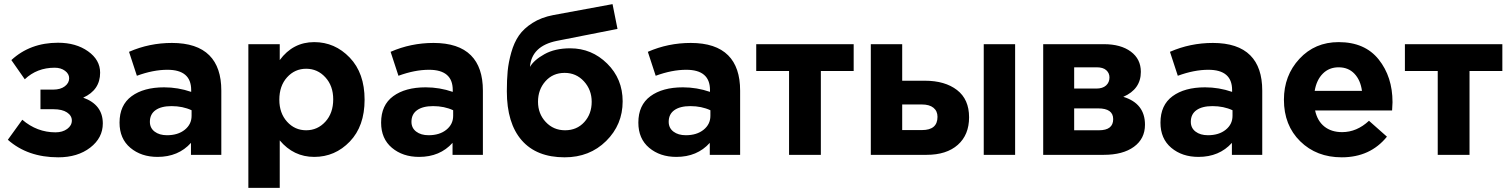

<svg xmlns="http://www.w3.org/2000/svg" viewBox="-20 -750 7312 930"><path d="M100 -366 35 -459Q126 -543 261 -543Q348 -543 406.5 -501.5Q465 -460 465 -398Q465 -314 383 -277Q478 -243 478 -152Q478 -82 417 -35Q356 12 262 12Q114 12 18 -73L88 -170Q159 -109 249 -109Q283 -109 305.5 -125.5Q328 -142 328 -166Q328 -190 304.5 -205.5Q281 -221 239 -221H176V-316H238Q273 -316 294 -332Q315 -348 315 -371Q315 -392 295 -407Q275 -422 245 -422Q159 -422 100 -366Z M743 10Q664 10 611.5 -34Q559 -78 559 -156Q559 -241 617.5 -284Q676 -327 775 -327Q842 -327 906 -305V-314Q906 -412 791 -412Q722 -412 643 -383L605 -499Q703 -542 813 -542Q934 -542 994 -482Q1052 -424 1052 -311V0H905V-58Q844 10 743 10ZM789 -95Q842 -95 875 -121.5Q908 -148 908 -189V-216Q865 -236 811 -236Q761 -236 733.5 -216.5Q706 -197 706 -160Q706 -130 729 -112.5Q752 -95 789 -95Z M1183 160V-536H1335V-459Q1399 -546 1502 -546Q1602 -546 1674 -471Q1746 -396 1746 -267Q1746 -139 1674.5 -64.5Q1603 10 1502 10Q1402 10 1335 -70V160ZM1594 -269Q1594 -334 1556 -375.5Q1518 -417 1463 -417Q1408 -417 1370.5 -375.5Q1333 -334 1333 -267Q1333 -202 1370.5 -160.5Q1408 -119 1463 -119Q1518 -119 1556 -160.5Q1594 -202 1594 -269Z M2010 10Q1931 10 1878.5 -34Q1826 -78 1826 -156Q1826 -241 1884.5 -284Q1943 -327 2042 -327Q2109 -327 2173 -305V-314Q2173 -412 2058 -412Q1989 -412 1910 -383L1872 -499Q1970 -542 2080 -542Q2201 -542 2261 -482Q2319 -424 2319 -311V0H2172V-58Q2111 10 2010 10ZM2056 -95Q2109 -95 2142 -121.5Q2175 -148 2175 -189V-216Q2132 -236 2078 -236Q2028 -236 2000.5 -216.5Q1973 -197 1973 -160Q1973 -130 1996 -112.5Q2019 -95 2056 -95Z M2717 -119Q2774 -119 2810 -158.5Q2846 -198 2846 -257Q2846 -315 2808.5 -356Q2771 -397 2715 -397Q2658 -397 2622 -356.5Q2586 -316 2586 -257Q2586 -199 2623.5 -159Q2661 -119 2717 -119ZM2715 12Q2579 12 2507 -70.5Q2435 -153 2435 -308Q2435 -363 2439 -405.5Q2443 -448 2456.5 -496Q2470 -544 2493.5 -578Q2517 -612 2559.5 -639Q2602 -666 2660 -677L2947 -730L2971 -610L2677 -552Q2555 -527 2547 -426Q2566 -459 2617 -487.5Q2668 -516 2742 -516Q2846 -516 2921 -442Q2996 -368 2996 -259Q2996 -146 2916 -67Q2836 12 2715 12Z M3256 10Q3177 10 3124.5 -34Q3072 -78 3072 -156Q3072 -241 3130.5 -284Q3189 -327 3288 -327Q3355 -327 3419 -305V-314Q3419 -412 3304 -412Q3235 -412 3156 -383L3118 -499Q3216 -542 3326 -542Q3447 -542 3507 -482Q3565 -424 3565 -311V0H3418V-58Q3357 10 3256 10ZM3302 -95Q3355 -95 3388 -121.5Q3421 -148 3421 -189V-216Q3378 -236 3324 -236Q3274 -236 3246.5 -216.5Q3219 -197 3219 -160Q3219 -130 3242 -112.5Q3265 -95 3302 -95Z M4115 -536V-406H3956V0H3802V-406H3643V-536Z M4198 0V-536H4350V-359H4460Q4557 -359 4615.5 -314Q4674 -269 4674 -182Q4674 -97 4619.5 -48.5Q4565 0 4468 0ZM4445 -244H4350V-120H4446Q4521 -120 4521 -184Q4521 -212 4501.5 -228Q4482 -244 4445 -244ZM4745 0V-536H4897V0Z M5033 -536H5327Q5409 -536 5457.5 -500Q5506 -464 5506 -402Q5506 -318 5421 -281Q5526 -249 5526 -146Q5526 -78 5472.5 -39Q5419 0 5326 0H5033ZM5183 -321H5290Q5321 -321 5337.5 -336Q5354 -351 5354 -375Q5354 -396 5338.5 -410Q5323 -424 5292 -424H5183ZM5183 -119H5303Q5372 -119 5372 -173Q5372 -225 5299 -225H5183Z M5785 10Q5706 10 5653.5 -34Q5601 -78 5601 -156Q5601 -241 5659.5 -284Q5718 -327 5817 -327Q5884 -327 5948 -305V-314Q5948 -412 5833 -412Q5764 -412 5685 -383L5647 -499Q5745 -542 5855 -542Q5976 -542 6036 -482Q6094 -424 6094 -311V0H5947V-58Q5886 10 5785 10ZM5831 -95Q5884 -95 5917 -121.5Q5950 -148 5950 -189V-216Q5907 -236 5853 -236Q5803 -236 5775.5 -216.5Q5748 -197 5748 -160Q5748 -130 5771 -112.5Q5794 -95 5831 -95Z M6479 12Q6357 12 6278 -65.5Q6199 -143 6199 -267Q6199 -384 6274 -465Q6349 -546 6464 -546Q6591 -546 6658 -462Q6725 -378 6725 -255Q6725 -243 6723 -215H6350Q6361 -164 6395 -137Q6429 -110 6481 -110Q6552 -110 6611 -165L6698 -88Q6617 12 6479 12ZM6348 -310H6577Q6570 -362 6540.5 -393Q6511 -424 6464 -424Q6418 -424 6387.5 -393.5Q6357 -363 6348 -310Z M7257 -536V-406H7098V0H6944V-406H6785V-536Z"/></svg>

Font: Quicksand
Style: Bold
Weight: 700
Version: Version 3.000